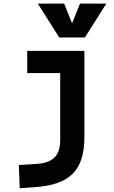

<svg xmlns="http://www.w3.org/2000/svg" viewBox="-20 -796 626 1051"><path d="M87.9 234.4 170.9 228.5C360.4 215.3 441.9 138.7 441.9 -45.9V-517.6H128.9V-396H309.6V-30.3C309.6 55.2 271 95.2 180.7 101.1L83 107.4ZM304.2 -590.8H444.8L562 -776.4H418L374.5 -668.5L331.1 -776.4H187Z"/></svg>

Font: Cascadia Code
Style: Bold
Weight: 700
Monospace: yes
Designer: Aaron Bell
Foundry: Saja Typeworks
Version: Version 2404.023